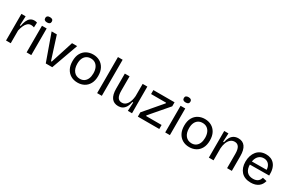

<svg xmlns="http://www.w3.org/2000/svg" viewBox="133 -1962 4827 3227"><g transform="rotate(30 2546.5 -348.5)"><path d="M78 0V-279V-517H160L152 -336H168Q178 -395 197 -438.5Q216 -482 247.5 -506Q279 -530 325 -530Q336 -530 349 -528.5Q362 -527 378 -521L374 -426Q359 -431 344 -434Q329 -437 315 -437Q276 -437 247.5 -412Q219 -387 200 -344Q181 -301 169 -247V0Z M477 0V-517H568V0ZM522 -607Q491 -607 475 -620Q459 -633 459 -659Q459 -684 475 -697Q491 -710 522 -710Q554 -710 570 -697Q586 -684 586 -659Q586 -633 570 -620Q554 -607 522 -607Z M849 0 665 -516H766L906 -77H920L1061 -516H1160L975 0Z M1469 13Q1395 13 1338.5 -19.5Q1282 -52 1250 -113Q1218 -174 1218 -261Q1218 -351 1251.5 -410.5Q1285 -470 1341.5 -500Q1398 -530 1467 -530Q1539 -530 1595.5 -498.5Q1652 -467 1685 -406.5Q1718 -346 1718 -257Q1718 -168 1685 -108Q1652 -48 1596 -17.5Q1540 13 1469 13ZM1473 -62Q1520 -62 1554.5 -85.5Q1589 -109 1607.5 -152Q1626 -195 1626 -254Q1626 -315 1607 -359.5Q1588 -404 1552 -428.5Q1516 -453 1465 -453Q1418 -453 1383 -430.5Q1348 -408 1329 -366Q1310 -324 1310 -263Q1310 -169 1354 -115.5Q1398 -62 1473 -62Z M1846 0V-700H1937V0Z M2260 13Q2173 13 2129 -47Q2085 -107 2085 -227V-517H2177V-235Q2177 -150 2203 -109Q2229 -68 2285 -68Q2317 -68 2341.5 -83Q2366 -98 2385 -126Q2404 -154 2415.5 -193Q2427 -232 2431 -278V-517H2522V-217L2523 0H2442L2450 -167H2434Q2422 -105 2398 -65Q2374 -25 2339.5 -6Q2305 13 2260 13Z M2636 0V-83L2930 -427V-440H2639V-517H3050V-439L2751 -91V-78H3052V0Z M3167 0V-517H3258V0ZM3212 -607Q3181 -607 3165 -620Q3149 -633 3149 -659Q3149 -684 3165 -697Q3181 -710 3212 -710Q3244 -710 3260 -697Q3276 -684 3276 -659Q3276 -633 3260 -620Q3244 -607 3212 -607Z M3637 13Q3563 13 3506.5 -19.5Q3450 -52 3418 -113Q3386 -174 3386 -261Q3386 -351 3419.5 -410.5Q3453 -470 3509.5 -500Q3566 -530 3635 -530Q3707 -530 3763.5 -498.5Q3820 -467 3853 -406.5Q3886 -346 3886 -257Q3886 -168 3853 -108Q3820 -48 3764 -17.5Q3708 13 3637 13ZM3641 -62Q3688 -62 3722.5 -85.5Q3757 -109 3775.5 -152Q3794 -195 3794 -254Q3794 -315 3775 -359.5Q3756 -404 3720 -428.5Q3684 -453 3633 -453Q3586 -453 3551 -430.5Q3516 -408 3497 -366Q3478 -324 3478 -263Q3478 -169 3522 -115.5Q3566 -62 3641 -62Z M4014 0V-319V-517H4096L4088 -351H4104Q4117 -413 4141 -452Q4165 -491 4201 -510.5Q4237 -530 4285 -530Q4371 -530 4415.5 -468.5Q4460 -407 4460 -285V0H4368V-277Q4368 -365 4340.5 -407Q4313 -449 4260 -449Q4212 -449 4178.5 -419Q4145 -389 4126.5 -339.5Q4108 -290 4105 -232V0Z M4831 13Q4770 13 4723 -5.5Q4676 -24 4644.5 -59Q4613 -94 4596.5 -142Q4580 -190 4580 -250Q4580 -311 4596.5 -362Q4613 -413 4644 -451Q4675 -489 4720 -509.5Q4765 -530 4823 -530Q4874 -530 4915.5 -513Q4957 -496 4987 -460.5Q5017 -425 5031.5 -371.5Q5046 -318 5043 -246L4638 -243V-305L4988 -308L4957 -266Q4962 -329 4945.5 -370Q4929 -411 4897 -432Q4865 -453 4823 -453Q4776 -453 4741.5 -429Q4707 -405 4688 -360Q4669 -315 4669 -251Q4669 -159 4710.5 -110.5Q4752 -62 4832 -62Q4864 -62 4887.5 -69.5Q4911 -77 4927.5 -90.5Q4944 -104 4954.5 -122.5Q4965 -141 4971 -161L5051 -143Q5041 -106 5023 -77.5Q5005 -49 4977.5 -29Q4950 -9 4913.5 2Q4877 13 4831 13Z"/></g></svg>

Font: Bricolage Grotesque 16pt
Style: Regular
Weight: 400
Version: Version 1.001;gftools[0.9.33.dev8+g029e19f]